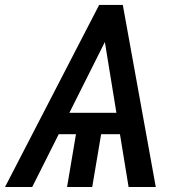

<svg xmlns="http://www.w3.org/2000/svg" viewBox="-46 -747 706 767"><path d="M467.7 0H576.3L444.6 -727.3H350.1L-25.9 0H82.7L188.6 -210.9H257.5L221.9 0H322.4L358 -210.9H433.2ZM231.2 -296.5 372.9 -579.2 419 -296.5Z"/></svg>

Font: Margiela Sans Text
Style: Italic
Weight: 400
Italic angle: -9.39999°
Designer: Stefan Endress, Andreas Faust
Version: Version 1.100;FEAKit 1.0